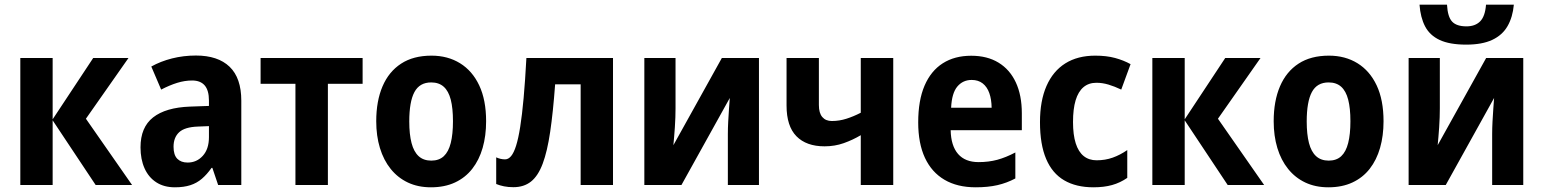

<svg xmlns="http://www.w3.org/2000/svg" viewBox="-20 -796 6641 826"><path d="M380.9 -546.4H532.7L349.6 -285.2L548.3 0H391.6L206.5 -278.3V0H67.4V-546.4H206.5V-282.7Z M822.8 -557.1Q917.5 -557.1 967.8 -508.8Q1018.1 -460.4 1018.1 -362.8V0H918.5L893.6 -73.7H890.1Q870.1 -45.4 848.4 -26.9Q826.7 -8.3 798.8 0.7Q771 9.8 732.4 9.8Q685.5 9.8 652.3 -11.7Q619.1 -33.2 601.8 -72Q584.5 -110.8 584.5 -162.1Q584.5 -248.5 638.7 -291Q692.9 -333.5 797.4 -337.4L878.9 -340.3V-363.3Q878.9 -407.2 860.6 -428.5Q842.3 -449.7 806.6 -449.7Q774.9 -449.7 741.9 -439.5Q709 -429.2 673.3 -410.6L630.9 -509.8Q670.9 -532.2 720.2 -544.7Q769.5 -557.1 822.8 -557.1ZM878.9 -253.4 831.5 -251.5Q774.9 -249.5 750.7 -227.1Q726.6 -204.6 726.6 -164.6Q726.6 -129.4 742.7 -113Q758.8 -96.7 787.1 -96.7Q826.2 -96.7 852.5 -125.7Q878.9 -154.8 878.9 -206.1Z M1540 -435.5H1390.6V0H1251V-435.5H1101.1V-546.4H1540Z M2071.3 -274.4Q2071.3 -211.9 2056.4 -159.9Q2041.5 -107.9 2011.7 -69.8Q1981.9 -31.7 1937.5 -11Q1893.1 9.8 1834 9.8Q1778.3 9.8 1734.9 -10.7Q1691.4 -31.2 1660.9 -69.1Q1630.4 -106.9 1614.5 -159.2Q1598.6 -211.4 1598.6 -274.4Q1598.6 -361.3 1625.7 -424.6Q1652.8 -487.8 1705.6 -522.2Q1758.3 -556.6 1836.4 -556.6Q1906.2 -556.6 1959.2 -523.9Q2012.2 -491.2 2041.7 -428.5Q2071.3 -365.7 2071.3 -274.4ZM1740.7 -273.4Q1740.7 -218.3 1750.5 -180.7Q1760.3 -143.1 1781.2 -124Q1802.2 -105 1835.4 -105Q1868.7 -105 1889.2 -124Q1909.7 -143.1 1919.2 -180.9Q1928.7 -218.8 1928.7 -274.4Q1928.7 -330.6 1919.2 -367.4Q1909.7 -404.3 1888.9 -422.9Q1868.2 -441.4 1835 -441.4Q1785.2 -441.4 1762.9 -399.9Q1740.7 -358.4 1740.7 -273.4Z M2617.2 0H2478V-433.1H2368.2Q2359.4 -313 2346.9 -228.8Q2334.5 -144.5 2314.7 -91.8Q2294.9 -39.1 2264.4 -14.9Q2233.9 9.3 2188.5 9.3Q2166.5 9.3 2148.4 5.6Q2130.4 2 2114.7 -4.4V-119.1Q2123 -115.2 2132.8 -112.8Q2142.6 -110.4 2152.8 -110.4Q2167 -110.4 2178.7 -124.3Q2190.4 -138.2 2200.2 -168.9Q2210 -199.7 2218 -250.5Q2226.1 -301.3 2232.7 -374.5Q2239.3 -447.8 2244.6 -546.4H2617.2Z M2886.2 -546.4V-330.1Q2886.2 -312.5 2885.5 -291.3Q2884.8 -270 2883.3 -248.3Q2881.8 -226.6 2880.1 -206.5Q2878.4 -186.5 2877 -171.4L3085.4 -546.4H3245.1V0H3111.3V-219.2Q3111.3 -244.6 3112.8 -272.9Q3114.3 -301.3 3116.2 -327.9Q3118.2 -354.5 3119.6 -374.5L2911.6 0H2752V-546.4Z M3502.9 -546.4V-344.2Q3502.9 -309.6 3517.6 -292.5Q3532.2 -275.4 3558.6 -275.4Q3590.8 -275.4 3621.3 -285.2Q3651.9 -294.9 3683.1 -311V-546.4H3822.8V0H3683.1V-214.4Q3648.4 -193.8 3609.9 -180.2Q3571.3 -166.5 3527.3 -166.5Q3448.7 -166.5 3406.2 -210Q3363.8 -253.4 3363.8 -341.8V-546.4Z M4158.2 -556.2Q4227.1 -556.2 4275.6 -526.6Q4324.2 -497.1 4350.1 -441.7Q4376 -386.2 4376 -308.6V-235.8H4069.8Q4071.3 -168.5 4101.8 -133.5Q4132.3 -98.6 4189.9 -98.6Q4233.4 -98.6 4270.5 -108.6Q4307.6 -118.7 4348.1 -140.1V-28.3Q4311.5 -8.8 4271 0.5Q4230.5 9.8 4177.2 9.8Q4098.6 9.8 4043.5 -22.5Q3988.3 -54.7 3959.2 -116.9Q3930.2 -179.2 3930.2 -269.5Q3930.2 -363.8 3957.5 -427.5Q3984.9 -491.2 4035.9 -523.7Q4086.9 -556.2 4158.2 -556.2ZM4160.2 -452.1Q4122.6 -452.1 4098.6 -423.8Q4074.7 -395.5 4071.8 -332.5H4246.1Q4245.6 -368.7 4236.1 -395.5Q4226.6 -422.4 4207.5 -437.3Q4188.5 -452.1 4160.2 -452.1Z M4684.1 9.8Q4609.4 9.8 4558.1 -20.3Q4506.8 -50.3 4480.5 -112.5Q4454.1 -174.8 4454.1 -270.5Q4454.1 -362.3 4482.2 -426.3Q4510.3 -490.2 4563.2 -523.4Q4616.2 -556.6 4691.9 -556.6Q4740.2 -556.6 4777.1 -546.6Q4814 -536.6 4843.8 -520L4803.7 -410.6Q4774.9 -424.3 4748.8 -432.1Q4722.7 -439.9 4696.8 -439.9Q4663.6 -439.9 4641.1 -420.9Q4618.7 -401.9 4607.4 -364.5Q4596.2 -327.1 4596.2 -271Q4596.2 -215.8 4607.9 -179.2Q4619.6 -142.6 4642.3 -124.5Q4665 -106.4 4697.8 -106.4Q4734.9 -106.4 4767.1 -117.9Q4799.3 -129.4 4829.6 -150.4V-30.8Q4799.3 -9.8 4764.4 0Q4729.5 9.8 4684.1 9.8Z M5251 -546.4H5402.8L5219.7 -285.2L5418.5 0H5261.7L5076.7 -278.3V0H4937.5V-546.4H5076.7V-282.7Z M5932.1 -274.4Q5932.1 -211.9 5917.2 -159.9Q5902.3 -107.9 5872.6 -69.8Q5842.8 -31.7 5798.3 -11Q5753.9 9.8 5694.8 9.8Q5639.2 9.8 5595.7 -10.7Q5552.2 -31.2 5521.7 -69.1Q5491.2 -106.9 5475.3 -159.2Q5459.5 -211.4 5459.5 -274.4Q5459.5 -361.3 5486.6 -424.6Q5513.7 -487.8 5566.4 -522.2Q5619.1 -556.6 5697.3 -556.6Q5767.1 -556.6 5820.1 -523.9Q5873 -491.2 5902.6 -428.5Q5932.1 -365.7 5932.1 -274.4ZM5601.6 -273.4Q5601.6 -218.3 5611.3 -180.7Q5621.1 -143.1 5642.1 -124Q5663.1 -105 5696.3 -105Q5729.5 -105 5750 -124Q5770.5 -143.1 5780 -180.9Q5789.6 -218.8 5789.6 -274.4Q5789.6 -330.6 5780 -367.4Q5770.5 -404.3 5749.8 -422.9Q5729 -441.4 5695.8 -441.4Q5646 -441.4 5623.8 -399.9Q5601.6 -358.4 5601.6 -273.4Z M6174.3 -546.4V-330.1Q6174.3 -312.5 6173.6 -291.3Q6172.9 -270 6171.4 -248.3Q6169.9 -226.6 6168.2 -206.5Q6166.5 -186.5 6165 -171.4L6373.5 -546.4H6533.2V0H6399.4V-219.2Q6399.4 -244.6 6400.9 -272.9Q6402.3 -301.3 6404.3 -327.9Q6406.2 -354.5 6407.7 -374.5L6199.7 0H6040V-546.4ZM6492.7 -775.9Q6487.8 -722.2 6465.6 -683.6Q6443.4 -645 6399.9 -624.5Q6356.4 -604 6287.6 -604Q6216.3 -604 6173.6 -624Q6130.9 -644 6110.8 -682.6Q6090.8 -721.2 6086.9 -775.9H6205.1Q6208 -723.6 6227.1 -703.1Q6246.1 -682.6 6289.1 -682.6Q6326.2 -682.6 6347.7 -704.1Q6369.1 -725.6 6373 -775.9Z"/></svg>

Font: Open Sans SemiCondensed
Style: Bold
Weight: 700
Width: 4
Designer: Monotype Design Team
Foundry: Monotype Imaging Inc.
Version: Version 3.003